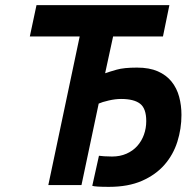

<svg xmlns="http://www.w3.org/2000/svg" viewBox="-20 -720 749 747"><path d="M297 0H168L290 -578H96L122 -700H639L614 -578H420L389 -435Q406 -441 434 -449Q462 -457 513 -457Q561 -457 594 -442.5Q627 -428 647.5 -402.5Q668 -377 677 -343.5Q686 -310 686 -273Q686 -219 670 -168.5Q654 -118 620 -79Q586 -40 532.5 -16.5Q479 7 404 7Q351 7 339 3L365 -114Q371 -113 385.5 -112Q400 -111 416 -111Q447 -111 472 -122Q497 -133 514 -152Q531 -171 540 -196Q549 -221 549 -249Q549 -298 525 -316.5Q501 -335 451 -335Q429 -335 403 -329Q377 -323 364 -317Z"/></svg>

Font: PT Sans
Style: Bold Italic
Weight: 700
Italic angle: -12°
Designer: A.Korolkova, O.Umpeleva, V.Yefimov
Foundry: ParaType Ltd
Version: Version 2.003W OFL